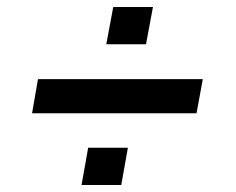

<svg xmlns="http://www.w3.org/2000/svg" viewBox="-20 -531 676 551"><path d="M72 -206 89 -304H562L544 -206ZM214 0 233 -107H347L328 0ZM285 -404 305 -511H419L399 -404Z"/></svg>

Font: Archivo SemiBold SemiBold
Style: Italic
Weight: 600
Italic angle: -10°
Version: Version 2.001